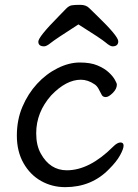

<svg xmlns="http://www.w3.org/2000/svg" viewBox="-20 -751 570 795"><path d="M304.7 -649.9Q208 -587.9 190.4 -573.5Q172.9 -559.1 162.6 -559.1Q138.7 -559.1 138.7 -578.6Q138.7 -598.1 221.7 -682.1Q241.7 -703.1 253.7 -715.1Q265.6 -727.1 277.1 -729Q288.6 -731 312.3 -731Q335.9 -731 348.9 -718Q361.8 -705.1 381.8 -686Q469.7 -601.1 469.7 -580.1Q469.7 -559.1 445.8 -559.1Q436 -559.1 417.5 -575Q398.9 -590.8 304.7 -649.9ZM432.6 -51.8Q359.9 23.9 250 23.9Q195.8 23.9 150.4 -1.5Q105 -26.9 77.4 -75.4Q49.8 -124 49.8 -189.5Q49.8 -254.9 72.8 -308.8Q95.7 -362.8 133.3 -403.8Q170.9 -444.8 218.3 -468.5Q265.6 -492.2 310.3 -492.2Q355 -492.2 383.8 -480Q412.6 -467.8 430.2 -451.4Q447.8 -435.1 455.8 -420.4Q463.9 -405.8 463.9 -400.9Q463.9 -382.8 446.8 -366Q429.7 -349.1 418.2 -349.1Q406.7 -349.1 401.9 -356.9Q395 -371.1 387.9 -383.5Q380.9 -396 371.6 -401.9Q343.8 -420.9 314.9 -420.9Q253.9 -420.9 191.9 -356Q129.9 -286.1 129.9 -199.2Q129.9 -148.9 148.9 -115.2Q187 -45.9 256.8 -45.9Q350.6 -45.9 448.7 -144Q465.8 -161.1 478.8 -161.1Q491.7 -161.1 491.7 -147.9Q491.7 -134.8 477.3 -108.4Q462.9 -82 432.6 -51.8Z"/></svg>

Font: LXGW WenKai GB Screen
Style: Regular
Weight: 400
Designer: LXGW / Fontworks Inc.
Foundry: LXGW / Fontworks Inc.
Version: Version 1.321;February 19, 2024;FontCreator 14.0.0.2901 64-b